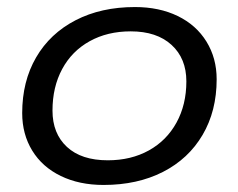

<svg xmlns="http://www.w3.org/2000/svg" viewBox="-20 -515 676 545"><path d="M43 -194Q43 -284 82.5 -352Q122 -420 194.5 -457.5Q267 -495 363 -495Q432 -495 484.5 -469.5Q537 -444 566 -397Q595 -350 595 -290Q595 -200 555 -132Q515 -64 442.5 -27Q370 10 274 10Q205 10 152.5 -15.5Q100 -41 71.5 -87.5Q43 -134 43 -194ZM509 -284Q509 -349 467 -387.5Q425 -426 351 -426Q285 -426 234.5 -398Q184 -370 156.5 -319Q129 -268 129 -201Q129 -136 170 -98Q211 -60 286 -60Q352 -60 402.5 -88Q453 -116 481 -167Q509 -218 509 -284Z"/></svg>

Font: Niramit
Style: Italic
Weight: 400
Italic angle: -10°
Version: Version 1.000; ttfautohint (v1.6)